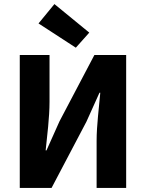

<svg xmlns="http://www.w3.org/2000/svg" viewBox="-20 -922 716 942"><path d="M77 0H233L404 -325L468 -467H472C466 -395 454 -308 454 -231V0H599V-652H443L272 -327L208 -184H204C211 -253 223 -345 223 -422V-652H77ZM352 -688 418 -762 247 -902 169 -807Z"/></svg>

Font: Giro Sans Regular
Style: Bold
Weight: 700
Designer: Paul D. Hunt
Foundry: Adobe Systems Incorporated
Version: Version 1.000;PS 1.0;hotconv 1.0.88;makeotf.lib2.5.647800